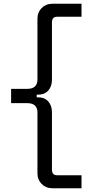

<svg xmlns="http://www.w3.org/2000/svg" viewBox="-20 -765 472 1020"><path d="M257 235Q224 235 201.5 212.5Q179 190 179 156V-167Q179 -217 125 -217H39V-293H125Q179 -293 179 -343V-666Q179 -700 201.5 -722.5Q224 -745 257 -745H413V-676H283Q256 -676 256 -646V-342Q256 -306 236.5 -284Q217 -262 182 -262H175V-248H182Q217 -248 236.5 -226Q256 -204 256 -168V136Q256 166 283 166H413V235Z"/></svg>

Font: Space Grotesk
Style: Regular
Weight: 400
Designer: Florian Karsten
Foundry: Florian Karsten
Version: Version 2.000